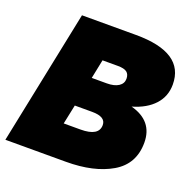

<svg xmlns="http://www.w3.org/2000/svg" viewBox="-129 -855 966 979"><g transform="rotate(20 354.0 -365.0)"><path d="M445 -730Q708 -730 708 -556Q708 -492 666.5 -446.5Q625 -401 549 -379Q673 -346 673 -228Q673 -112 577.5 -56Q482 0 330 0H2L152 -730ZM253 -180H344Q443 -180 443 -240Q443 -285 369 -285H275ZM308 -447H389Q430 -447 453 -462Q476 -477 476 -503Q476 -527 461.5 -538.5Q447 -550 412 -550H329Z"/></g></svg>

Font: Nacelle Black
Style: Italic
Weight: 900
Italic angle: -12°
Designer: Sora Sagano
Foundry: Sora Sagano
Version: Version 1.000;FEAKit 1.0